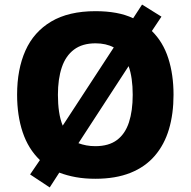

<svg xmlns="http://www.w3.org/2000/svg" viewBox="-20 -774 836 842"><path d="M741 -358Q741 -275 721 -207.5Q701 -140 659 -91Q617 -42 552 -16Q487 10 398 10Q352 10 313 3Q274 -4 240 -17L198 48L112 -9L155 -72Q104 -121 79.5 -194Q55 -267 55 -359Q55 -470 91.5 -552Q128 -634 204.5 -679.5Q281 -725 399 -725Q448 -725 489 -717.5Q530 -710 564 -694L603 -754L688 -701L646 -638Q695 -590 718 -518.5Q741 -447 741 -358ZM562 -358Q562 -434 544 -484L324 -146Q340 -140 358.5 -136.5Q377 -133 398 -133Q457 -133 493 -160Q529 -187 545.5 -237.5Q562 -288 562 -358ZM234 -358Q234 -318 239 -284Q244 -250 255 -223L479 -566Q462 -575 442 -579.5Q422 -584 399 -584Q341 -584 304.5 -556.5Q268 -529 251 -478.5Q234 -428 234 -358Z"/></svg>

Font: Noto Sans Hebrew ExtraBold
Style: Regular
Weight: 800
Designer: Monotype Design Team
Foundry: Monotype Imaging Inc.
Version: Version 2.003